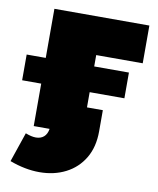

<svg xmlns="http://www.w3.org/2000/svg" viewBox="-84 -613 724 882"><g transform="rotate(10 278.0 -171.5)"><path d="M324 -371V-318H486V-198H324V-127H398V-28Q398 45 367 97Q336 149 282 176.5Q228 204 160 204Q93 204 21 177L68 39Q96 50 116 50Q139 50 153.5 37.5Q168 25 172 0H98V-198H9V-318H98V-547H541V-371Z"/></g></svg>

Font: Montserrat Alternates Black
Style: Regular
Weight: 900
Designer: Julieta Ulanovsky
Foundry: Julieta Ulanovsky
Version: Version 7.200